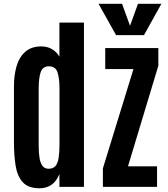

<svg xmlns="http://www.w3.org/2000/svg" viewBox="-20 -986 885 1013"><path d="M188.5 7.3Q128.9 7.3 100.1 -24.7Q71.3 -56.6 62.5 -111.3Q53.7 -166 53.7 -233.9V-532.2Q53.7 -591.3 67.9 -638.4Q82 -685.5 114 -713.4Q146 -741.2 198.7 -741.2Q230 -741.2 254.9 -726.3Q279.8 -711.4 293.5 -687V-866.7H422.9V0H293.5V-67.9Q278.8 -30.8 252.4 -11.7Q226.1 7.3 188.5 7.3ZM236.3 -95.7Q259.8 -95.7 272.2 -109.6Q284.7 -123.5 289.3 -152.6Q293.9 -181.6 293.9 -226.1V-519Q293.9 -572.8 283.4 -604.5Q272.9 -636.2 238.3 -636.2Q205.1 -636.2 194.6 -605.2Q184.1 -574.2 184.1 -517.6V-216.3Q184.1 -178.7 188.7 -151.6Q193.4 -124.5 204.6 -110.1Q215.8 -95.7 236.3 -95.7ZM522.9 0V-97.7L684.1 -621.6H535.2V-732.4H815.4V-639.2L655.3 -108.4H808.6V0ZM592.3 -800.8 500 -965.8H624L666 -850.1L708 -965.8H831.5L739.7 -800.8Z"/></svg>

Font: Antonio
Style: Bold
Weight: 700
Designer: Vernon Adams
Foundry: Vernon Adams
Version: Version 1.002